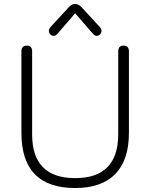

<svg xmlns="http://www.w3.org/2000/svg" viewBox="-20 -940 758 968"><path d="M359 8Q88 8 88 -270V-681Q88 -710 115 -710Q142 -710 142 -681V-263Q142 -42 359 -42Q576 -42 576 -263V-681Q576 -710 603 -710Q630 -710 630 -681V-270Q630 -133 561 -62.5Q492 8 359 8ZM269 -769Q257 -756 244.5 -760Q232 -764 227.5 -777Q223 -790 235 -804L328 -905Q342 -920 359 -920Q375 -920 390 -905L483 -804Q495 -790 490.5 -777Q486 -764 473.5 -760Q461 -756 449 -769L359 -873Z"/></svg>

Font: Nunito VF Beta Light
Style: Regular
Weight: 300
Designer: Vernon Adams
Foundry: newtypography
Version: Version 3.001